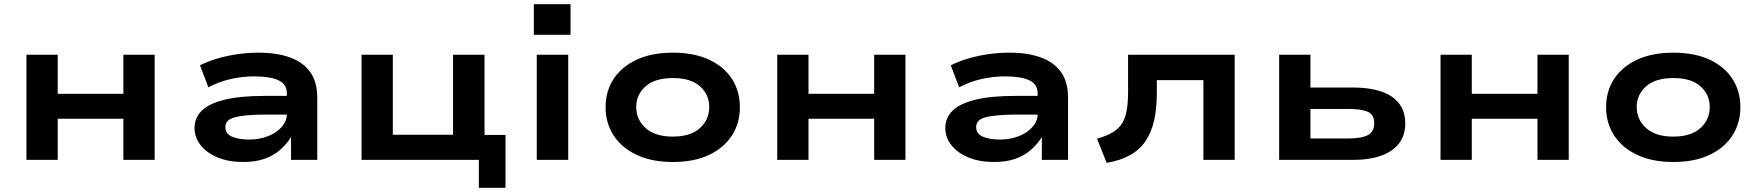

<svg xmlns="http://www.w3.org/2000/svg" viewBox="-20 -762 8386 915"><path d="M106 0V-501H255V-315H568V-501H717V0H568V-196H255V0Z M1139 10Q1071 10 1019 -11Q967 -32 937 -69Q907 -106 907 -152Q907 -200 941 -234Q975 -268 1049 -286.5Q1123 -305 1242 -305H1369V-216H1250Q1195 -216 1157.5 -212.5Q1120 -209 1097 -202.5Q1074 -196 1064 -184.5Q1054 -173 1054 -157Q1054 -125 1085 -111Q1116 -97 1169 -97Q1216 -97 1257 -113Q1298 -129 1322.5 -157Q1347 -185 1347 -217V-317Q1347 -361 1307 -379.5Q1267 -398 1192 -398Q1134 -398 1079.5 -385.5Q1025 -373 973 -346L933 -451Q974 -471 1019 -484Q1064 -497 1113 -504Q1162 -511 1212 -511Q1299 -511 1361.5 -488.5Q1424 -466 1458 -419Q1492 -372 1492 -296V0H1367V-107H1366Q1345 -74 1314 -47Q1283 -20 1240 -5Q1197 10 1139 10Z M2262 133V0H1703V-501H1852V-120H2139V-501H2289V-119H2389V133Z M2524 -596V-742H2699V-596ZM2538 0V-501H2688V0Z M3187 10Q3086 10 3014 -24Q2942 -58 2904 -117Q2866 -176 2866 -251Q2866 -327 2904 -385.5Q2942 -444 3014 -477.5Q3086 -511 3187 -511Q3288 -511 3359.5 -477.5Q3431 -444 3468.5 -385.5Q3506 -327 3506 -251Q3506 -176 3468.5 -117Q3431 -58 3359.5 -24Q3288 10 3187 10ZM3186 -111Q3271 -111 3315.5 -151.5Q3360 -192 3360 -252Q3360 -311 3316 -350.5Q3272 -390 3187 -390Q3101 -390 3056.5 -350.5Q3012 -311 3012 -252Q3012 -192 3057 -151.5Q3102 -111 3186 -111Z M3684 0V-501H3833V-315H4146V-501H4295V0H4146V-196H3833V0Z M4717 10Q4649 10 4597 -11Q4545 -32 4515 -69Q4485 -106 4485 -152Q4485 -200 4519 -234Q4553 -268 4627 -286.5Q4701 -305 4820 -305H4947V-216H4828Q4773 -216 4735.5 -212.5Q4698 -209 4675 -202.5Q4652 -196 4642 -184.5Q4632 -173 4632 -157Q4632 -125 4663 -111Q4694 -97 4747 -97Q4794 -97 4835 -113Q4876 -129 4900.5 -157Q4925 -185 4925 -217V-317Q4925 -361 4885 -379.5Q4845 -398 4770 -398Q4712 -398 4657.5 -385.5Q4603 -373 4551 -346L4511 -451Q4552 -471 4597 -484Q4642 -497 4691 -504Q4740 -511 4790 -511Q4877 -511 4939.5 -488.5Q5002 -466 5036 -419Q5070 -372 5070 -296V0H4945V-107H4944Q4923 -74 4892 -47Q4861 -20 4818 -5Q4775 10 4717 10Z M5254 14 5208 -101Q5253 -114 5282 -131Q5311 -148 5327 -173.5Q5343 -199 5349.5 -236Q5356 -273 5356 -323V-501H5864V0H5715V-380H5493V-318Q5493 -244 5480 -187.5Q5467 -131 5439.5 -90Q5412 -49 5366 -23Q5320 3 5254 14Z M6076 0V-501H6225V-345H6425Q6550 -345 6613.5 -301Q6677 -257 6677 -174Q6677 -118 6648 -79.5Q6619 -41 6563 -20.5Q6507 0 6426 0ZM6225 -102H6403Q6468 -102 6498.5 -118Q6529 -134 6529 -175Q6529 -216 6498 -229.5Q6467 -243 6403 -243H6225Z M6845 0V-501H6994V-315H7307V-501H7456V0H7307V-196H6994V0Z M7955 10Q7854 10 7782 -24Q7710 -58 7672 -117Q7634 -176 7634 -251Q7634 -327 7672 -385.5Q7710 -444 7782 -477.5Q7854 -511 7955 -511Q8056 -511 8127.5 -477.5Q8199 -444 8236.5 -385.5Q8274 -327 8274 -251Q8274 -176 8236.5 -117Q8199 -58 8127.5 -24Q8056 10 7955 10ZM7954 -111Q8039 -111 8083.5 -151.5Q8128 -192 8128 -252Q8128 -311 8084 -350.5Q8040 -390 7955 -390Q7869 -390 7824.5 -350.5Q7780 -311 7780 -252Q7780 -192 7825 -151.5Q7870 -111 7954 -111Z"/></svg>

Font: Nunito Sans 7pt Expanded
Style: Bold
Weight: 700
Width: 7
Designer: Vernon Adams
Foundry: Vernon Adams
Version: Version 3.101;gftools[0.9.27]